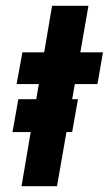

<svg xmlns="http://www.w3.org/2000/svg" viewBox="-20 -640 374 660"><path d="M23 -186H228L248 -299H43ZM57 -460 37 -351H315L334 -460ZM159 -620 54 0H176L284 -620Z"/></svg>

Font: Jost SemiBold
Style: Italic
Weight: 600
Italic angle: -5°
Version: Version 3.710